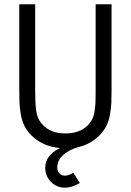

<svg xmlns="http://www.w3.org/2000/svg" viewBox="-20 -686 610 895"><path d="M144 -666V-269Q144 -231.4 144.8 -213.4Q145.5 -195.3 148.7 -171.1Q151.9 -147 160.2 -130.9Q168.5 -114.7 182.1 -101.1Q219.2 -64 285.2 -64Q351.1 -64 388.2 -101.1Q401.9 -114.7 409.9 -130.6Q418 -146.5 421.4 -171.4Q424.8 -196.3 425.3 -213.4Q425.8 -230.5 425.8 -269V-666H500V-269Q500 -228 499 -206.5Q498 -185.1 492.9 -153.6Q487.8 -122.1 475.3 -98.1Q462.9 -74.2 441.9 -53.2Q403.8 -15.1 348.1 -1Q304.2 10.7 275.6 35.4Q247.1 60.1 247.1 96.2Q247.1 111.8 257.3 122.3Q267.6 132.8 283.2 132.8Q299.8 132.8 321.8 119.1L352.1 167Q314.9 189 283.2 189Q244.6 189 217.8 162.1Q190.9 135.3 190.9 96.2Q190.9 37.6 259.8 3.9Q181.2 -2.4 127.9 -53.2Q106.9 -74.2 94.5 -98.1Q82 -122.1 76.9 -153.6Q71.8 -185.1 70.8 -206.5Q69.8 -228 69.8 -269V-666Z"/></svg>

Font: Gidolinya
Style: Regular
Weight: 400
Version: Version 1.0.3